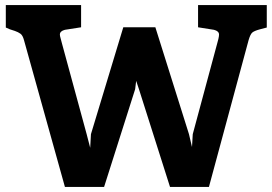

<svg xmlns="http://www.w3.org/2000/svg" viewBox="-20 -740 1076 760"><path d="M1036 -720V-631L1009 -624Q987 -618 979 -611.5Q971 -605 964 -581L807 0H653L530 -387L519 -420L515 -387L392 0H237L75 -581Q70 -600 61 -606.5Q52 -613 39 -617.5Q26 -622 19 -624L3 -631V-720H301V-632L237 -622Q217 -617 217 -603Q217 -598 220 -588Q223 -578 225 -569L323 -209L337 -155L340 -209L468 -632H595L728 -209L740 -158L743 -209L840 -569Q842 -575 844.5 -586Q847 -597 847 -603Q847 -617 827 -622L764 -632V-720Z"/></svg>

Font: Enriqueta
Style: Bold
Weight: 700
Designer: Viviana Monsalve, Gustavo Ibarra
Foundry: 72Puntos
Version: Version 2.000